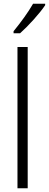

<svg xmlns="http://www.w3.org/2000/svg" viewBox="-20 -1106 263 1033"><path d="M223 -1078V-1086H158C131 -1039 93 -987 53 -938V-927H88C131 -965 194 -1034 223 -1078ZM129 -93V-853H74V-93Z"/></svg>

Font: Noto Sans Telugu UI Condensed Light
Style: Regular
Weight: 300
Width: 3
Designer: Jelle Bosma - Monotype Design Team
Foundry: Monotype Imaging Inc.
Version: Version 2.005